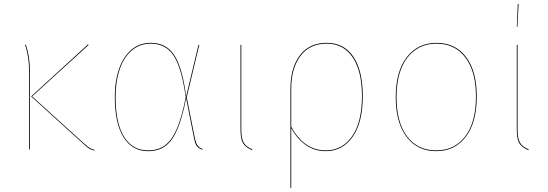

<svg xmlns="http://www.w3.org/2000/svg" viewBox="-20 -739 2710 950"><path d="M139 -262 395 -30Q413 -14 423 -7.5Q433 -1 449 3L448 6Q432 3 421.5 -3.5Q411 -10 393 -27L134 -262L415 -519L419 -517ZM128 -387V0H124V-383Q124 -460 104 -517L108 -518Q128 -460 128 -387Z M901 -262 962 -517H966L904 -258L943 -61Q949 -31 957.5 -19.5Q966 -8 982 -2L981 2Q963 -5 954 -16Q945 -27 939 -60L901 -253Q882 -156 857.5 -99Q833 -42 798.5 -16.5Q764 9 713 9Q635 9 591.5 -59.5Q548 -128 548 -259Q548 -339 569.5 -399.5Q591 -460 631 -493.5Q671 -527 725 -527Q775 -527 809 -502Q843 -477 865.5 -419.5Q888 -362 901 -262ZM552 -259Q552 -129 594 -62Q636 5 713 5Q763 5 797 -20.5Q831 -46 855.5 -103Q880 -160 899 -258Q885 -358 863 -415.5Q841 -473 807.5 -498Q774 -523 725 -523Q673 -523 633.5 -490.5Q594 -458 573 -398Q552 -338 552 -259Z M1174 -98Q1174 -55 1185.5 -34Q1197 -13 1229 0L1227 4Q1193 -11 1181.5 -32Q1170 -53 1170 -98V-517H1174Z M1775 -264Q1775 -132 1724.5 -61.5Q1674 9 1592 9Q1485 9 1421 -105V190L1417 191V-299Q1417 -403 1463.5 -465Q1510 -527 1597 -527Q1683 -527 1729 -457.5Q1775 -388 1775 -264ZM1771 -264Q1771 -386 1725.5 -454.5Q1680 -523 1597 -523Q1512 -523 1466.5 -462Q1421 -401 1421 -299V-112Q1484 5 1592 5Q1673 5 1722 -64.5Q1771 -134 1771 -264Z M2339 -262Q2339 -134 2285 -62.5Q2231 9 2138 9Q2045 9 1991.5 -62Q1938 -133 1938 -258Q1938 -386 1993 -456.5Q2048 -527 2140 -527Q2233 -527 2286 -457Q2339 -387 2339 -262ZM1942 -258Q1942 -134 1994 -64.5Q2046 5 2138 5Q2230 5 2282.5 -65Q2335 -135 2335 -262Q2335 -385 2283 -454Q2231 -523 2140 -523Q2049 -523 1995.5 -453.5Q1942 -384 1942 -258Z M2541 -98Q2541 -55 2552.5 -34Q2564 -13 2596 0L2594 4Q2560 -11 2548.5 -32Q2537 -53 2537 -98V-517H2541ZM2546 -719 2540 -606H2537L2542 -719Z"/></svg>

Font: FiraGO Four
Style: Regular
Weight: 100
Designer: bBox Type
Foundry: bBox Type GmbH
Version: Version 1.001